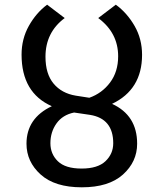

<svg xmlns="http://www.w3.org/2000/svg" viewBox="-20 -785 698 819"><path d="M256 -708Q174 -647 174 -543Q174 -470 208.5 -428.5Q243 -387 303 -377L361 -368Q415 -387 449.5 -433Q484 -479 484 -545Q484 -645 399 -708L474 -765Q522 -730 554 -674.5Q586 -619 586 -551Q586 -403 458 -342Q565 -293 565 -172Q565 -95 504.5 -40.5Q444 14 329 14Q214 14 153.5 -40.5Q93 -95 93 -172Q93 -281 201 -332Q72 -389 72 -552Q72 -619 103 -674.5Q134 -730 181 -765ZM195 -174Q195 -128 227 -97Q259 -66 328 -66Q397 -66 430 -97.5Q463 -129 463 -174Q463 -279 364 -295L296 -305Q247 -295 221 -258.5Q195 -222 195 -174Z"/></svg>

Font: Glegoo
Style: Bold
Weight: 700
Version: Version 2.0.1; ttfautohint (v0.9) -r 48 -G 60